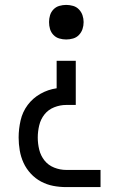

<svg xmlns="http://www.w3.org/2000/svg" viewBox="-20 -548 540 783"><path d="M250 -387Q236 -387 222 -391Q208 -395 198 -405.5Q188 -416 184 -429.5Q180 -443 180 -458Q180 -472 184 -485.5Q188 -499 198 -509.5Q208 -520 222 -524Q236 -528 250 -528Q264 -528 278 -524Q292 -520 302 -509.5Q312 -499 316.5 -485.5Q321 -472 321 -458Q321 -443 316.5 -429.5Q312 -416 302 -405.5Q292 -395 278 -391Q264 -387 250 -387ZM250 215Q223 215 197 210Q171 205 147.5 192.5Q124 180 105.5 160Q87 140 76 116Q65 92 60.5 65.5Q56 39 56 13Q56 -22 64 -57Q72 -92 93 -120Q114 -148 145 -165.5Q176 -183 211 -188V-300H289V-120H250Q225 -120 201 -110.5Q177 -101 161.5 -81.5Q146 -62 140 -37Q134 -12 134 13Q134 38 140 62.5Q146 87 161.5 106.5Q177 126 201 135.5Q225 145 250 145H390V215Z"/></svg>

Font: Moesevka
Style: Regular
Weight: 400
Monospace: yes
Designer: Belleve Invis
Foundry: Belleve Invis
Version: Version 32.5.0; ttfautohint (v1.8.4)